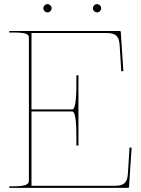

<svg xmlns="http://www.w3.org/2000/svg" viewBox="-20 -910 685 930"><path d="M25 -760V-752.5H45C111 -752.5 120 -743 120 -727.5V-35.5C120 -21 113.5 -7.5 45 -7.5H25V0H600C601.5 0 605 -1 605 -4.5L617.5 -194.5L607.5 -195.5L599.5 -68.5C596.5 -26 581.5 -10 536 -10H132.5V-370H330C350 -370 350 -279 350 -235V-205H360V-545H350V-515C350 -474 350 -380 330 -380H132.5V-750H496C540 -750 556.5 -735.5 559.5 -691.5L567.5 -564.5L577.5 -565.5L565 -755.5C565 -757 563.5 -760 560 -760ZM190 -870C190 -859 199.5 -850 210 -850C221 -850 230 -859.5 230 -870C230 -881 220.5 -890 210 -890C199 -890 190 -880.5 190 -870ZM430 -870C430 -859 439.5 -850 450 -850C461 -850 470 -859.5 470 -870C470 -881 460.5 -890 450 -890C439 -890 430 -880.5 430 -870Z"/></svg>

Font: ZnikomitSC
Style: Regular
Weight: 100
Designer: gluk
Foundry: gluk
Version: Version 0.55